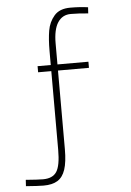

<svg xmlns="http://www.w3.org/2000/svg" viewBox="-60 -717 681 1001"><g transform="rotate(-5 280.0 -217.0)"><path d="M35 234 37 201Q100 206 127 206Q178 206 198.5 174Q219 142 219 60V-352H150V-384H219V-458Q219 -519 226.5 -563.5Q234 -608 262 -640.5Q290 -673 346 -673Q397 -673 439 -667L437 -635Q387 -640 346 -640Q302 -640 278 -603.5Q254 -567 254 -494V-384H416V-352H254V60Q254 127 241 166Q228 205 200.5 222Q173 239 127 239Q98 239 35 234Z"/></g></svg>

Font: Cairo ExtraLight
Style: Regular
Weight: 275
Designer: Mohamed Gaber, Accademia di Belle Arti di Urbino and others
Foundry: Kief Type Foundry, Accademia di Belle Arti di Urbino and others
Version: Version 3.011